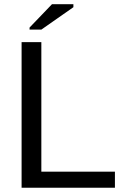

<svg xmlns="http://www.w3.org/2000/svg" viewBox="-20 -887 596 907"><path d="M82 0V-688H175.3V-76.2H522.9V0ZM119.6 -747.1V-756.8L225.6 -867.2H326.7V-853L175.3 -747.1Z"/></svg>

Font: Arial
Style: Regular
Weight: 400
Designer: Steve Matteson
Foundry: Ascender Corporation
Version: Version 2.00.3